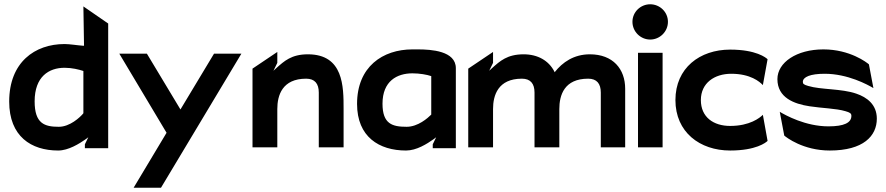

<svg xmlns="http://www.w3.org/2000/svg" viewBox="-20 -693 4145 898"><path d="M23 -218C23 -55 126 11 252 11C300 11 351 -21 381 -42L393 -51L377 -18V0H486V-583L370 -663L373 -479H369C341 -481 306 -487 282 -487C143 -487 23 -402 23 -218ZM142 -219C142 -335 209 -376 282 -376C316 -376 349 -368 370 -361V-164L369 -162C354 -144 307 -100 255 -100C188 -100 142 -115 142 -219Z M538 -442 759 -72 605 185H733L1109 -442H981L824 -181L667 -442Z M1161 -4H1277V-183C1277 -247 1300 -325 1412 -325C1452 -325 1471 -302 1471 -260V-4H1587V-183C1587 -288 1587 -439 1420 -439C1343 -439 1309 -407 1273 -375L1259 -362L1277 -399V-450L1161 -372Z M1650 -207C1650 -53 1753 11 1879 11C1928 11 1977 -20 2008 -42L2020 -51L2004 -18V0H2112V-374C2112 -455 1997 -462 1934 -462H1909C1770 -462 1650 -381 1650 -207ZM1769 -208C1769 -314 1837 -350 1909 -350C1942 -350 1977 -344 1997 -337V-157C1981 -141 1935 -100 1882 -100C1815 -100 1769 -113 1769 -208Z M2170 -4H2286V-183C2286 -247 2309 -325 2421 -325C2461 -325 2480 -302 2480 -260V-4H2596V-183C2596 -248 2619 -325 2731 -325C2771 -325 2790 -302 2790 -260V-4H2904V-278C2904 -370 2847 -439 2739 -439C2664 -439 2611 -402 2574 -355L2572 -360C2546 -409 2496 -439 2429 -439C2352 -439 2318 -407 2282 -375L2268 -362L2286 -399V-450L2170 -372Z M2938 -591C2938 -545 2976 -508 3021 -508C3066 -508 3104 -545 3104 -591C3104 -637 3066 -673 3021 -673C2976 -673 2938 -637 2938 -591ZM2964 -4H3079V-446H2964Z M3139 -225C3139 -75 3253 11 3395 11C3516 11 3562 -26 3570 -34L3548 -156C3534 -142 3487 -104 3395 -104C3317 -104 3258 -145 3258 -225C3258 -305 3322 -348 3400 -348C3490 -348 3533 -311 3548 -295L3570 -416C3563 -423 3517 -461 3395 -461C3253 -461 3139 -375 3139 -225Z M3616 -323C3616 -236 3694 -207 3766 -196C3823 -187 3891 -186 3934 -173C3955 -167 3962 -163 3962 -151C3962 -119 3928 -102 3855 -102C3747 -102 3654 -154 3627 -170L3648 -59C3657 -51 3736 11 3861 11C4018 11 4081 -57 4081 -138C4081 -204 4035 -238 3985 -255C3916 -279 3819 -273 3760 -291C3739 -297 3735 -301 3735 -310C3735 -333 3770 -348 3837 -348C3945 -348 4038 -297 4065 -281L4044 -392C4035 -400 3956 -462 3831 -462C3706 -462 3616 -401 3616 -323Z"/></svg>

Font: Charger EcoBold
Style: Bold
Weight: 1000
Designer: Jasper
Foundry: Cannot Into Space Fonts
Version: Version 1.1